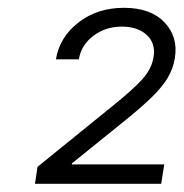

<svg xmlns="http://www.w3.org/2000/svg" viewBox="-20 -825 461 482"><path d="M67.8 -363.6 74.2 -406.2 263.1 -559.3Q313.9 -600.1 337.4 -626.2Q360.8 -652.3 365.4 -681.5Q371.4 -715.6 348.7 -736.9Q326 -758.2 285.9 -758.2Q245 -758.2 214.5 -735.1Q183.9 -712 177.9 -676.1H120.4Q129.6 -731.9 177 -768.6Q224.4 -805.4 291.2 -805.4Q358 -805.4 392.8 -769Q427.6 -732.6 419 -679.3Q414.8 -653.1 401.1 -629.8Q387.4 -606.5 359.7 -579.7Q332 -552.9 285.9 -516L160.5 -414.8V-412.3H392.4L384.6 -363.6Z"/></svg>

Font: Inter UI Light
Style: Italic
Weight: 300
Italic angle: 9.39999°
Designer: Rasmus Andersson
Foundry: rsms
Version: 3.2;8d6f07862